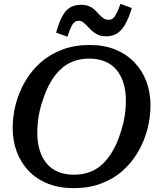

<svg xmlns="http://www.w3.org/2000/svg" viewBox="-20 -962 845 999"><path d="M363 17Q288 17 229 -6.5Q170 -30 129 -73Q88 -116 67 -173Q46 -230 46 -296Q46 -360 62.5 -422Q79 -484 111.5 -539.5Q144 -595 191.5 -637Q239 -679 303 -703.5Q367 -728 446 -728Q522 -728 580.5 -704Q639 -680 680 -637Q721 -594 742 -537Q763 -480 763 -414Q763 -350 746.5 -288Q730 -226 697.5 -170.5Q665 -115 617.5 -73Q570 -31 506 -7Q442 17 363 17ZM444 -657Q400 -657 363 -643.5Q326 -630 296.5 -602.5Q267 -575 243.5 -535Q220 -495 203 -442Q193 -414 186.5 -385Q180 -356 177 -327.5Q174 -299 174 -271Q174 -222 186 -182Q198 -142 221.5 -113Q245 -84 281 -68.5Q317 -53 365 -53Q409 -53 446 -66.5Q483 -80 512.5 -107.5Q542 -135 565.5 -175Q589 -215 606 -268Q616 -297 622.5 -325.5Q629 -354 632 -382.5Q635 -411 635 -439Q635 -488 623 -528Q611 -568 587.5 -597Q564 -626 528 -641.5Q492 -657 444 -657ZM533 -773Q507 -773 489 -781.5Q471 -790 458 -802Q445 -814 434.5 -825.5Q424 -837 413.5 -845.5Q403 -854 390 -854Q369 -854 357 -834.5Q345 -815 331 -771L272 -792Q287 -846 304.5 -878Q322 -910 345.5 -923.5Q369 -937 402 -937Q426 -937 443.5 -929.5Q461 -922 473.5 -910Q486 -898 496.5 -886.5Q507 -875 518 -867Q529 -859 544 -859Q560 -859 569.5 -868Q579 -877 588 -895.5Q597 -914 607 -942L666 -920Q649 -865 630 -833Q611 -801 587.5 -787Q564 -773 533 -773Z"/></svg>

Font: Roboto Serif 20pt Medium
Style: Italic
Weight: 500
Italic angle: -10°
Version: Version 1.008